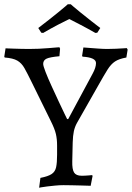

<svg xmlns="http://www.w3.org/2000/svg" viewBox="-39 -866 617 898"><path d="M144 12 150 -34Q186 -41 202.5 -52Q219 -63 223.5 -84Q228 -105 228 -142V-186Q228 -215 222.5 -239Q217 -263 199 -299L109 -482Q89 -523 75.5 -547Q62 -571 42 -582.5Q22 -594 -17 -597L-19 -601L-13 -640Q-13 -640 -2.5 -639.5Q8 -639 24.5 -638.5Q41 -638 60.5 -637.5Q80 -637 97 -637Q118 -637 142.5 -638Q167 -639 189 -641Q211 -643 225 -644Q239 -645 239 -645L242 -638L239 -603Q194 -599 178.5 -591.5Q163 -584 163 -567Q163 -558 174 -529.5Q185 -501 202 -464Q219 -427 235.5 -391.5Q252 -356 263.5 -332.5Q275 -309 275 -309H280L394 -521Q410 -550 410 -571Q410 -584 394.5 -591.5Q379 -599 347 -601L345 -605L351 -644Q351 -644 371 -642.5Q391 -641 417.5 -639Q444 -637 462 -637Q482 -637 503 -638Q524 -639 539 -640Q554 -641 554 -641L558 -634L552 -597Q518 -591 499 -578.5Q480 -566 464 -540.5Q448 -515 421 -467L321 -291Q311 -273 306.5 -252.5Q302 -232 301 -199.5Q300 -167 299 -112Q298 -74 307.5 -59Q317 -44 343 -44Q358 -44 375 -45.5Q392 -47 392 -47L394 -43L385 3Q385 3 371.5 2.5Q358 2 338 1.5Q318 1 296.5 0.5Q275 0 258 0Q239 0 219 2Q199 4 182 6Q165 8 154.5 10Q144 12 144 12ZM163 -712 154 -713 140 -735Q164 -753 188.5 -772.5Q213 -792 233.5 -808.5Q254 -825 266 -835.5Q278 -846 278 -846H292Q292 -846 304 -835.5Q316 -825 336.5 -808.5Q357 -792 381.5 -772.5Q406 -753 430 -735L416 -713L407 -712Q372 -732 338.5 -749.5Q305 -767 285 -777Q264 -767 231.5 -750Q199 -733 163 -712Z"/></svg>

Font: Alegreya
Style: Regular
Weight: 400
Designer: Juan Pablo del Peral
Foundry: Huerta Tipografica
Version: Version 2.009